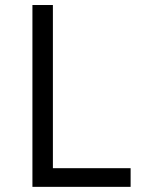

<svg xmlns="http://www.w3.org/2000/svg" viewBox="-20 -726 558 746"><path d="M487.5 0H106V-706.5H185.5V-72.5H487.5Z"/></svg>

Font: Acari Sans
Style: Regular
Weight: 400
Designer: Alfredo Marco Pradil and Stefan Peev (font) & Cristiano Sobral (main changes)
Foundry: Alfredo Marco Pradil and Stefan Peev (font) & Cristiano Sobral (main changes)
Version: Version 1.063; ttfautohint (v1.8.3)